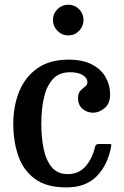

<svg xmlns="http://www.w3.org/2000/svg" viewBox="-20 -785 528 816"><path d="M36.5 -259Q36.5 -334 61.5 -395.8Q86.5 -457.5 138.5 -494.5Q190.5 -531.5 272 -531.5Q331.5 -531.5 370.8 -511Q410 -490.5 429 -456.8Q448 -423 448 -384Q448 -345 424.5 -325.5Q401 -306 375.5 -306Q350.5 -306 331 -322.2Q311.5 -338.5 311.5 -368.5Q311.5 -389 321.5 -399.2Q331.5 -409.5 341.5 -416.8Q351.5 -424 351.5 -435.5Q351.5 -454 331.2 -466Q311 -478 278.5 -478Q230.5 -478 203.8 -447.8Q177 -417.5 166.2 -367.8Q155.5 -318 155.5 -260.5Q155.5 -203 165.2 -154Q175 -105 199.5 -75Q224 -45 268 -45Q315 -45 344 -78.5Q373 -112 384.5 -163Q387 -173 400 -173H442.5Q451 -173 452.5 -171.2Q454 -169.5 452.5 -163Q438.5 -85.5 392 -37Q345.5 11.5 261.5 11.5Q177 11.5 127.8 -25.2Q78.5 -62 57.5 -123.2Q36.5 -184.5 36.5 -259ZM270 -634.5Q243.5 -634.5 224.2 -654Q205 -673.5 205 -700Q205 -727 224.2 -746Q243.5 -765 270 -765Q297 -765 316 -746Q335 -727 335 -700Q335 -673.5 316 -654Q297 -634.5 270 -634.5Z"/></svg>

Font: Besley* Narrow Medium
Style: Regular
Weight: 500
Width: 4
Designer: Owen Earl
Foundry: indestructible type*
Version: Version 3.000; ttfautohint (v1.8.3)